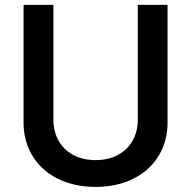

<svg xmlns="http://www.w3.org/2000/svg" viewBox="-20 -747 775 779"><path d="M539.1 -727.3V-260.7C539.1 -165.5 473 -97.3 367.9 -97.3C262.4 -97.3 196.7 -165.5 196.7 -260.7V-727.3H75.6V-250.4C75.6 -96.2 191.4 11.4 367.9 11.4C543.7 11.4 659.8 -96.2 659.8 -250.4V-727.3Z"/></svg>

Font: Magic Ui Pro Semi Bold
Style: Regular
Weight: 600
Designer: Stefan Endress, Andreas Faust
Version: Version 1.000;FEAKit 1.0